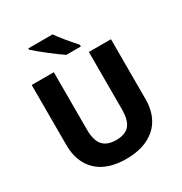

<svg xmlns="http://www.w3.org/2000/svg" viewBox="-212 -1084 1180 1248"><g transform="rotate(-30 378.0 -460.5)"><path d="M676 -263Q676 -182 642.5 -120.5Q609 -59 541 -24.5Q473 10 375 10Q233 10 157 -62.5Q81 -135 81 -263V-714H247V-283Q247 -202 279.5 -165.5Q312 -129 379 -129Q448 -129 479 -166Q510 -203 510 -284V-714H676ZM483 -784V-771H374Q336 -796 274.5 -844Q213 -892 181 -921V-931H363Q401 -876 483 -784Z"/></g></svg>

Font: Noto Sans UI ExtraBold
Style: Regular
Weight: 800
Designer: Monotype Design Team
Foundry: Monotype Imaging Inc.
Version: Version 1.001